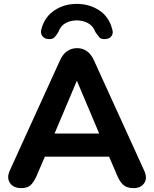

<svg xmlns="http://www.w3.org/2000/svg" viewBox="-20 -961 793 989"><path d="M226 -760Q207 -762 197 -777Q187 -792 194 -814Q211 -875 261 -908Q311 -941 375 -941Q440 -941 490.5 -908Q541 -875 557 -814Q565 -792 555.5 -777Q546 -762 526 -760Q501 -757 490.5 -770Q480 -783 472 -795Q459 -828 433 -842Q407 -856 375 -856Q344 -856 318 -842Q292 -828 280 -795Q273 -783 262 -770Q251 -757 226 -760ZM89 8Q49 8 31 -19Q13 -46 32 -86L289 -650Q304 -683 326.5 -698Q349 -713 377 -713Q405 -713 427 -698Q449 -683 464 -650L721 -86Q741 -45 723.5 -18.5Q706 8 668 8Q635 8 616.5 -7.5Q598 -23 584 -56L542 -154H211L169 -56Q154 -22 137.5 -7Q121 8 89 8ZM375 -543 261 -273H491L377 -543Z"/></svg>

Font: Chiron GoRound TC
Style: Bold
Weight: 700
Designer: Ryoko NISHIZUKA 西塚涼子 (kana, bopomofo & ideographs); Paul D. Hunt (Latin, Greek & Cyrillic); Sandoll Communications 산돌커뮤니
Foundry: Adobe
Version: Version 1.000;hotconv 1.1.1;makeotfexe 2.6.0